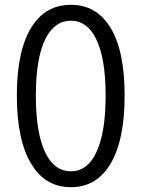

<svg xmlns="http://www.w3.org/2000/svg" viewBox="-20 -765 589 798"><path d="M111 -82Q50 -181 50 -368Q50 -555 111 -652Q169 -745 274.5 -745Q380 -745 438 -652Q498 -555 498 -368Q498 -181 438 -82Q380 13 274.5 13Q169 13 111 -82ZM379 -129Q419 -211 419 -367.5Q419 -524 379 -604Q342 -679 274.5 -679Q207 -679 169 -604Q129 -524 129 -367.5Q129 -211 169 -129Q207 -53 274.5 -53Q342 -53 379 -129Z"/></svg>

Font: Resource Han Rounded JP Normal
Style: Regular
Weight: 350
Designer: Cyano Hao (round all glyphs); Ryoko NISHIZUKA 西塚涼子 (kana, bopomofo & ideographs); Paul D. Hunt (Latin, Greek & Cyrillic)
Foundry: Cyano Hao
Version: 0.990